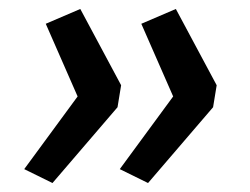

<svg xmlns="http://www.w3.org/2000/svg" viewBox="-20 -486 557 428"><path d="M97 -78 34 -109 153 -271 82 -433 159 -466 250 -296 242 -247ZM310 -78 247 -109 366 -271 295 -433 372 -466 463 -296 455 -247Z"/></svg>

Font: Nunito Sans 7pt SemiExpanded Medium
Style: Italic
Weight: 500
Width: 6
Italic angle: -9°
Designer: Vernon Adams
Foundry: Vernon Adams
Version: Version 3.101;gftools[0.9.27]